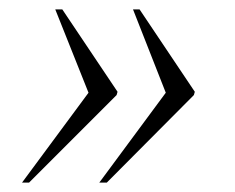

<svg xmlns="http://www.w3.org/2000/svg" viewBox="-20 -475 501 410"><path d="M192 -85H208L394 -272L396 -279L278 -455H264L334 -277ZM27 -85H42L229 -272L231 -279L113 -455H98L169 -277Z"/></svg>

Font: Noto Serif Display SemiCondensed Light
Style: Italic
Weight: 300
Width: 4
Italic angle: -12°
Designer: Monotype Design Team
Foundry: Monotype Imaging Inc.
Version: Version 2.009